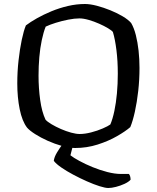

<svg xmlns="http://www.w3.org/2000/svg" viewBox="-20 -740 784 960"><path d="M521.3 200Q506.3 200 477.8 191Q449.3 182 414.5 166.6Q379.7 151.2 346.2 133.3Q312.6 115.5 286.5 97.4Q260.5 79.4 249 64.3Q250.9 45.9 265 22.4Q279.2 -1.1 292 -17.8L345 -13.6L332.1 36.4Q347.5 48.7 377.3 64.8Q407 80.9 443.2 95.7Q479.5 110.5 516.9 120.2Q554.3 129.8 585.1 129.8H624.1Q628.1 133 630.5 141.1Q632.9 149.1 632.9 158.7Q622.7 170 602.2 179.4Q581.7 188.8 559.8 194.4Q537.9 200 521.3 200ZM355.5 0Q325.8 0 289.6 -10.3Q253.3 -20.5 218.3 -36.2Q183.4 -51.9 155.7 -69.5Q128 -87.2 115.2 -102Q90.5 -134.4 78.5 -193.8Q66.4 -253.2 66.4 -323.1Q66.4 -381.2 72.7 -437.6Q79 -494 88.7 -540.4Q98.5 -586.8 109.5 -613Q131.8 -630 164.6 -648.6Q197.5 -667.1 237.4 -683.7Q277.4 -700.2 320 -710.1Q362.7 -720 404.9 -720Q430.2 -720 463.8 -711.3Q497.4 -702.5 531.8 -688.6Q566.3 -674.6 594 -658Q621.7 -641.4 635.8 -624.9Q650.1 -600.5 659.2 -564.6Q668.2 -528.7 672.9 -486.7Q677.5 -444.8 677.5 -400.1Q677.5 -342.2 671.2 -285.4Q664.8 -228.5 654.4 -181.6Q644 -134.6 631.5 -104.5Q608.2 -84 565.3 -59.3Q522.4 -34.6 468.3 -17.3Q414.2 0 355.5 0ZM378 -70Q404.8 -70 435.9 -78.1Q467 -86.1 493.7 -97.7Q520.5 -109.3 531.7 -117.7Q543.5 -145.3 551.8 -185.1Q560.2 -224.9 564.6 -272.6Q569 -320.4 569 -371.3Q569 -434.8 562.2 -489.2Q555.5 -543.5 544.5 -580Q539 -587.4 520 -598.9Q501 -610.3 475.6 -621.5Q450.2 -632.8 423.7 -640.4Q397.2 -648 377 -648Q352.8 -648 320.8 -641.7Q288.9 -635.4 258.8 -626Q228.7 -616.6 208.5 -606.9Q197.3 -579.1 188.9 -539.4Q180.5 -499.7 176.6 -454.1Q172.7 -408.5 172.7 -361.9Q172.7 -298.9 181 -239.6Q189.2 -180.4 207.7 -141.5Q217 -131 238 -118.6Q259 -106.1 284.7 -94.9Q310.4 -83.7 335.6 -76.8Q360.9 -70 378 -70Z"/></svg>

Font: Texturina Medium
Style: Regular
Weight: 500
Designer: Guillermo Torres Carreño
Foundry: Omnibus-Type
Version: Version 1.003